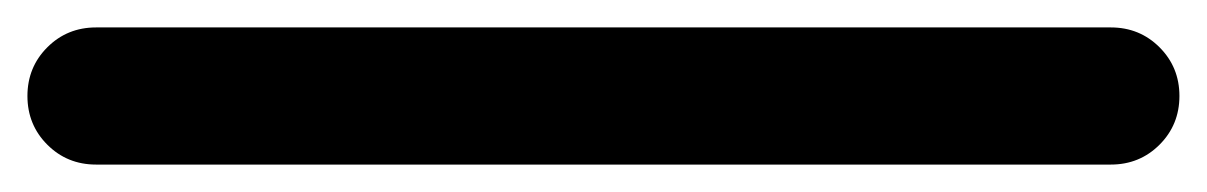

<svg xmlns="http://www.w3.org/2000/svg" viewBox="-390 -490 880 140"><g transform="rotate(90 50.0 -420.0)"><path d="M0 -50H100V-790H0ZM50 -100Q29 -100 14.5 -85.5Q0 -71 0 -50Q0 -29 14.5 -14.5Q29 0 50 0Q71 0 85.5 -14.5Q100 -29 100 -50Q100 -71 85.5 -85.5Q71 -100 50 -100ZM50 -840Q29 -840 14.5 -825.5Q0 -811 0 -790Q0 -769 14.5 -754.5Q29 -740 50 -740Q71 -740 85.5 -754.5Q100 -769 100 -790Q100 -811 85.5 -825.5Q71 -840 50 -840Z"/></g></svg>

Font: Wavefont SemiBold
Style: Regular
Weight: 600
Version: Version 3.004;gftools[0.9.33]